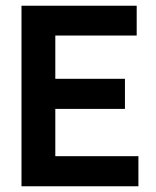

<svg xmlns="http://www.w3.org/2000/svg" viewBox="-20 -650 543 670"><path d="M457 -630V-526H173V-375H416V-270H173V-105H463V0H55V-630Z"/></svg>

Font: Pragati Narrow
Style: Bold
Weight: 700
Designer: Hector Gatti, Marcela Romero, Pablo Cosgaya and Nicolas Silva
Foundry: Omnibus-Type
Version: Version 1.010; ttfautohint (v1.3)